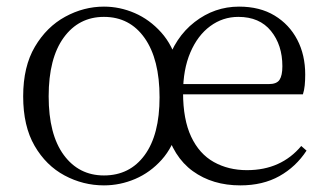

<svg xmlns="http://www.w3.org/2000/svg" viewBox="-20 -546 990 580"><path d="M294 14Q231 14 175 -16Q119 -46 84.5 -105.5Q50 -165 50 -255Q50 -345 85.5 -405Q121 -465 177 -495.5Q233 -526 294 -526Q342 -526 387 -506.5Q432 -487 467 -448Q502 -409 517 -351H483Q508 -433 568 -479.5Q628 -526 702 -526Q765 -526 809.5 -499Q854 -472 878 -426Q902 -380 902 -321Q902 -303 900.5 -288Q899 -273 895 -261H492V-292H792Q816 -292 824.5 -305Q833 -318 833 -346Q833 -410 798.5 -452.5Q764 -495 700 -495Q653 -495 615 -467Q577 -439 555 -387.5Q533 -336 533 -266Q533 -185 557.5 -133Q582 -81 626 -56.5Q670 -32 726 -32Q778 -32 819 -50.5Q860 -69 890 -105L906 -91Q874 -42 824 -14Q774 14 706 14Q622 14 562.5 -29Q503 -72 480 -160H518Q503 -102 468.5 -63.5Q434 -25 388.5 -5.5Q343 14 294 14ZM294 -16Q372 -16 417 -77.5Q462 -139 462 -252Q462 -367 417 -431Q372 -495 294 -495Q218 -495 172.5 -432.5Q127 -370 127 -255Q127 -140 172.5 -78Q218 -16 294 -16Z"/></svg>

Font: Noto Serif KR ExtraLight Light
Style: Regular
Weight: 300
Version: Version 2.003-H1;hotconv 1.1.1;makeotfexe 2.6.0